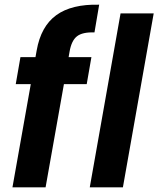

<svg xmlns="http://www.w3.org/2000/svg" viewBox="-20 -797 674 817"><path d="M111 -439H47L67 -554H131L136 -582Q154 -685 219.5 -732.5Q285 -780 402 -777L382 -659Q331 -661 307.5 -642.5Q284 -624 276 -577L272 -554H369L349 -439H252L174 0H33ZM493 -740H634L503 0H362Z"/></svg>

Font: SVN-Poppins SemiBold
Style: Italic
Weight: 600
Italic angle: -10°
Designer: Ninad Kale (Devanagari), Jonny Pinhorn (Latin)
Foundry: Indian Type Foundry
Version: Version 3.002 2017; ttfautohint (v1.8.3)